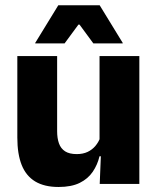

<svg xmlns="http://www.w3.org/2000/svg" viewBox="-20 -707 606 738"><path d="M199.6 -491.4V-202.7Q199.6 -175.7 206.6 -155.9Q213.6 -136.1 230.1 -125.4Q246.7 -114.7 275 -114.7Q299.1 -114.7 316.9 -123.2Q334.6 -131.7 346.7 -146.1Q358.9 -160.5 365 -177.9L388.7 -106.4H362.5Q354.7 -73.5 336.4 -46.6Q318.1 -19.7 286.3 -4Q254.5 11.7 205.1 11.7Q150.6 11.7 115.3 -9.5Q80.1 -30.8 63.3 -72.9Q46.6 -115 46.6 -178.1V-491.4ZM515.6 -491.4V0H363.3L368.3 -122.9L362.6 -137.2V-491.4ZM204.1 -686.8H363.1L451.7 -542.1V-540.2H338.8L285.7 -612.4H281.4L228.3 -540.2H115.4V-542.1Z"/></svg>

Font: Anek Gujarati Medium
Style: Regular
Weight: 500
Designer: Mrunmayee Ghaisas (Gujarati), Yesha Goshar (Latin)
Foundry: Ek Type
Version: Version 1.003